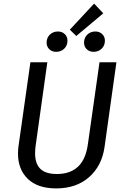

<svg xmlns="http://www.w3.org/2000/svg" viewBox="-20 -1035 696 1067"><path d="M561 -218Q546 -113 475 -50.5Q404 12 292 12Q190 12 135 -40.5Q80 -93 80 -182Q80 -203 83 -224L149 -689H243L178 -225Q175 -203 175 -183Q175 -125 204.5 -96.5Q234 -68 296 -68Q445 -68 468 -231L533 -689H627ZM554 -961 404 -835 368 -870 503 -1015ZM239 -798Q239 -825 257 -842.5Q275 -860 302 -860Q325 -860 340 -845.5Q355 -831 355 -809Q355 -782 337 -764.5Q319 -747 292 -747Q269 -747 254 -761.5Q239 -776 239 -798ZM447 -798Q447 -825 465 -842.5Q483 -860 510 -860Q533 -860 548 -845.5Q563 -831 563 -809Q563 -782 545 -764.5Q527 -747 500 -747Q477 -747 462 -761.5Q447 -776 447 -798Z"/></svg>

Font: FiraGO
Style: Italic
Weight: 400
Italic angle: -8°
Designer: bBox Type GmbH
Foundry: bBox Type GmbH
Version: Version 1.001